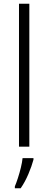

<svg xmlns="http://www.w3.org/2000/svg" viewBox="-20 -780 256 1021"><path d="M136 0H81V-760H136ZM158 69Q149 103 131 145.5Q113 188 90 221H59V211Q66 195 75 167.5Q84 140 91 111Q98 82 100 61H158Z"/></svg>

Font: Noto Sans Myanmar SemiCondensed Light
Style: Regular
Weight: 300
Width: 4
Designer: Monotype Design Team
Foundry: Monotype Imaging Inc.
Version: Version 2.107; ttfautohint (v1.8.4.7-5d5b)